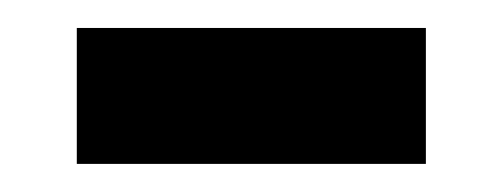

<svg xmlns="http://www.w3.org/2000/svg" viewBox="-20 -337 362 138"><path d="M35.2 -219.2V-316.9H286.1V-219.2Z"/></svg>

Font: JBL Sans
Style: Semibold
Weight: 600
Version: Version 1.10